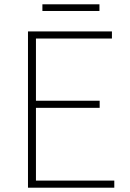

<svg xmlns="http://www.w3.org/2000/svg" viewBox="-20 -872 602 892"><path d="M110 0V-726H500V-693H147V-404H443V-371H147V-33H511V0ZM177 -821V-852H442V-821Z"/></svg>

Font: Noto Sans Korean Thin
Style: Regular
Weight: 250
Designer: Ryoko NISHIZUKA  (kana & ideographs); Paul D. Hunt (Latin, Greek & Cyrillic); Wenlong ZHANG  (bopomofo); Sandoll Communi
Foundry: Adobe Systems Incorporated
Version: Version 1.0001;PS 1;hotconv 1.0.78;makeotf.lib2.5.61930